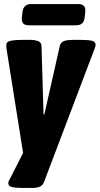

<svg xmlns="http://www.w3.org/2000/svg" viewBox="-20 -722 492 948"><path d="M93 206Q53 206 37 201Q21 196 21 183Q21 176 24 170Q27 164 31 157L94 33L13 -476Q12 -483 11.5 -489Q11 -495 11 -499Q11 -516 32 -520.5Q53 -525 85 -525H134Q151 -525 167.5 -519.5Q184 -514 185 -494L195 -157H199L275 -494Q280 -514 296.5 -519.5Q313 -525 334 -525H383Q417 -525 434.5 -520.5Q452 -516 452 -501Q452 -496 450 -490Q448 -484 445 -476L198 175Q191 194 176 200Q161 206 140 206ZM124 -597Q101 -597 93.5 -607.5Q86 -618 88 -637L91 -662Q95 -702 135 -702H365Q385 -702 394 -693Q403 -684 401 -662L398 -637Q396 -615 385 -606Q374 -597 354 -597Z"/></svg>

Font: Asap Condensed Condensed Black
Style: Italic
Weight: 900
Width: 3
Italic angle: -6°
Designer: Pablo Cosgaya
Foundry: Omnibus-Type
Version: Version 3.001; ttfautohint (v1.8.4.7-5d5b)